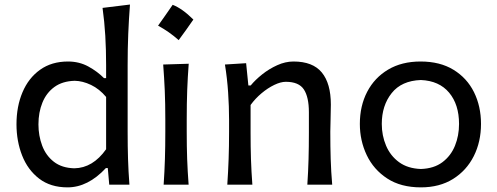

<svg xmlns="http://www.w3.org/2000/svg" viewBox="-20 -809 2178 841"><path d="M275.9 11.7Q201.2 11.7 151.4 -26.6Q101.6 -64.9 76.9 -127.9Q52.2 -190.9 52.2 -264.6Q52.2 -342.8 78.6 -405Q105 -467.3 155.5 -503.4Q206.1 -539.6 277.8 -539.6Q327.1 -539.6 367.2 -517.6Q407.2 -495.6 435.5 -466.8H444.8V-523.9Q444.8 -590.3 441.2 -652.3Q437.5 -714.4 429.2 -774.4L549.3 -789.1Q544.4 -725.1 541.7 -659.7Q539.1 -594.2 539.1 -523.9V-231.9Q539.1 -166.5 540.8 -112.3Q542.5 -58.1 546.9 0H458.5L452.1 -72.8H443.8Q365.2 11.7 275.9 11.7ZM305.7 -71.8Q386.7 -73.2 444.8 -155.3V-384.3Q415.5 -419.4 378.7 -437Q341.8 -454.6 307.1 -455.1Q253.4 -453.6 218.3 -428Q183.1 -402.3 165.8 -359.6Q148.4 -316.9 148.4 -264.2Q148.4 -214.4 164.8 -170.9Q181.2 -127.4 216.1 -100.3Q251 -73.2 305.7 -71.8Z M736.3 -787.9Q778.2 -771.8 827 -723.4Q811.5 -700.9 795.6 -678.6Q779.8 -656.3 762.6 -633.2Q721.8 -669.7 672.4 -696.6Q689 -720.2 704.6 -742.2Q720.2 -764.3 736.3 -787.9ZM696.8 0Q700.7 -58.1 702.4 -112.3Q704.1 -166.5 704.1 -231.9V-284.7Q704.1 -356 701.7 -412.4Q699.2 -468.8 694.8 -526.4L806.6 -529.8Q802.2 -470.7 800 -414.1Q797.9 -357.4 797.9 -284.7V-231.9Q797.9 -166.5 799.8 -112.3Q801.8 -58.1 806.2 0Z M975.6 0Q979.5 -58.1 981.4 -112.3Q983.4 -166.5 983.4 -231.9V-284.7Q983.4 -342.8 979.2 -404.3Q975.1 -465.8 965.3 -526.4L1058.1 -532.2L1067.9 -434.6H1078.1Q1098.1 -459 1128.4 -483.2Q1158.7 -507.3 1194.3 -523.4Q1230 -539.6 1265.6 -539.6Q1350.1 -539.6 1389.6 -491.5Q1429.2 -443.4 1429.2 -351.1Q1429.2 -316.9 1428 -286.4Q1426.8 -255.9 1426.8 -231.9Q1426.8 -166.5 1428.5 -112.3Q1430.2 -58.1 1435.1 0H1326.2Q1330.1 -58.1 1331.5 -111.8Q1333 -165.5 1333 -227.5V-317.4Q1333 -383.8 1311 -417.2Q1289.1 -450.7 1231.9 -450.7Q1209.5 -450.7 1181.2 -437Q1152.8 -423.3 1125.5 -400.4Q1098.1 -377.4 1077.6 -349.1V-227.5Q1077.6 -165.5 1079.3 -111.8Q1081.1 -58.1 1085.4 0Z M1823.7 11.7Q1735.8 11.7 1676.3 -27.1Q1616.7 -65.9 1586.4 -129.4Q1556.2 -192.9 1556.2 -266.1Q1556.2 -345.2 1588.4 -407Q1620.6 -468.8 1680.2 -504.2Q1739.7 -539.6 1822.3 -539.6Q1907.2 -539.6 1966.3 -503.4Q2025.4 -467.3 2056.2 -405.3Q2086.9 -343.3 2086.9 -266.1Q2086.9 -188 2055.2 -125Q2023.4 -62 1964.4 -25.1Q1905.3 11.7 1823.7 11.7ZM1823.7 -68.8Q1880.9 -70.8 1917.7 -98.4Q1954.6 -126 1972.7 -170.2Q1990.7 -214.4 1990.7 -266.1Q1990.7 -351.1 1947.3 -403.1Q1903.8 -455.1 1823.7 -458.5Q1738.8 -455.6 1695.6 -401.1Q1652.3 -346.7 1652.3 -266.1Q1652.3 -215.3 1671.1 -170.9Q1689.9 -126.5 1728 -98.6Q1766.1 -70.8 1823.7 -68.8Z"/></svg>

Font: Pinar-DS2-FD Medium
Style: Regular
Weight: 500
Designer: Amin Abedi
Version: Version 3.000